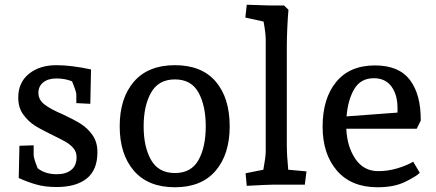

<svg xmlns="http://www.w3.org/2000/svg" viewBox="-20 -779 1840 810"><path d="M59 -28 62 -164 122 -166V-125Q122 -111 139 -69Q171 -44 220 -44Q258 -44 280.5 -62Q303 -80 303 -116Q303 -138 290 -153.5Q277 -169 258 -180Q239 -191 202 -209Q154 -232 126.5 -249.5Q99 -267 78 -296Q57 -325 57 -367Q57 -431 102 -467.5Q147 -504 218 -504Q281 -504 364 -486L361 -341L302 -344V-381Q302 -392 284 -436Q254 -448 218 -448Q183 -448 162.5 -431.5Q142 -415 142 -387Q142 -358 168 -338Q194 -318 244 -297Q291 -275 320 -257Q349 -239 370 -209.5Q391 -180 391 -137Q391 -62 346 -26Q301 10 219 10Q169 10 131.5 -1Q94 -12 59 -28Z M485 -246Q485 -365 545 -434.5Q605 -504 718 -504Q831 -504 890 -435Q949 -366 949 -246Q949 -128 889.5 -58.5Q830 11 718 11Q605 11 545 -58.5Q485 -128 485 -246ZM848 -246Q848 -333 817.5 -388.5Q787 -444 718 -444Q649 -444 617.5 -388.5Q586 -333 586 -246Q586 -159 617.5 -104Q649 -49 718 -49Q787 -49 817.5 -104Q848 -159 848 -246Z M1016 -48 1091 -63Q1101 -117 1101 -140V-612Q1101 -638 1092 -688L1015 -705L1021 -759L1116 -756H1178L1197 -738Q1194 -706 1192 -660.5Q1190 -615 1190 -582V-170Q1190 -123 1196 -63L1273 -56L1266 0H1133Q1114 0 1021 5Z M1341 -245Q1341 -363 1398 -433Q1455 -503 1562 -503Q1663 -503 1709.5 -441.5Q1756 -380 1755 -270L1738 -236H1441Q1444 -161 1479 -109Q1514 -57 1576 -57Q1618 -57 1658.5 -69.5Q1699 -82 1723 -97L1751 -50Q1735 -34 1688.5 -11.5Q1642 11 1573 11Q1462 11 1401.5 -59Q1341 -129 1341 -245ZM1657 -304V-323Q1657 -379 1631.5 -414Q1606 -449 1557 -449Q1502 -449 1475 -404Q1448 -359 1442 -288Z"/></svg>

Font: Andada Pro Medium
Style: Regular
Weight: 500
Designer: Carolina Giovagnoli
Foundry: Huerta Tipografica
Version: Version 3.005; ttfautohint (v1.8.4)